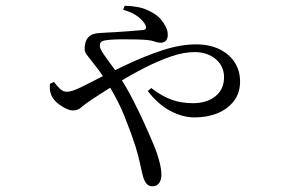

<svg xmlns="http://www.w3.org/2000/svg" viewBox="-20 -591 1040 679"><path d="M415.5 -556.5 421 -570.6Q470.7 -569.6 502.3 -555.1Q533.8 -540.6 548.1 -523.3Q559.7 -509.7 566.5 -496Q573.3 -482.3 573.3 -467.7Q573.3 -454 566.6 -446.9Q559.9 -439.9 548.1 -439.9Q538.2 -439.9 526.6 -444.1Q515.1 -448.3 500.7 -449.5Q486.8 -450.9 462.6 -451.5Q438.4 -452 412.2 -452Q386.1 -452 364.1 -449.9Q347.6 -448.5 340.3 -444.7Q333.1 -440.9 333.1 -428.5Q333.1 -419.5 344.7 -402Q356.4 -384.5 371.9 -364Q387.5 -343.5 399.5 -325Q427.1 -283 449.9 -238.5Q472.7 -194 491.4 -152.6Q510.1 -111.2 524.1 -77.7Q535.5 -50.9 543.1 -22Q550.8 6.9 550.8 27.1Q550.8 45.5 542.5 56.7Q534.2 67.9 518.8 67.9Q507.4 67.9 499.9 60.3Q492.3 52.7 486.6 36Q482.6 21.9 476.4 -7.5Q470.2 -36.9 459.3 -72.9Q445.2 -117.2 421.3 -177.3Q397.4 -237.4 359.9 -296.8Q342.8 -324.5 330.3 -341.5Q317.7 -358.4 306.5 -372.1Q295.3 -386.7 285.7 -399Q276.2 -411.2 280.7 -433Q283.6 -449.5 291.4 -458.1Q299.1 -466.7 309.3 -470.2Q319.5 -473.7 330.2 -474Q340.8 -474.3 349.7 -475.3Q392.4 -477.3 431.2 -480.3Q470 -483.3 485.5 -484.8Q501.5 -486.4 494.1 -502.8Q487.8 -516.1 468.8 -531.4Q449.8 -546.7 415.5 -556.5ZM170.8 -301.3Q180.2 -288.5 191.5 -277.5Q202.8 -266.6 215.8 -266.6Q228.6 -266.6 246.2 -273.6Q263.7 -280.7 282.9 -290.7Q354.5 -327.8 423.2 -360.3Q491.9 -392.8 555.3 -413.5Q618.6 -434.1 672.9 -434.1Q720.5 -434.1 755.7 -417.1Q791 -400 810 -370.4Q829 -340.7 829 -302.9Q829 -262.5 807.5 -234.2Q785.9 -205.8 749.9 -190.8Q713.8 -175.8 668.3 -175.8Q625.5 -175.8 582.2 -198.8Q538.8 -221.7 502.7 -269.1L514.9 -279.6Q552 -251.2 586 -238.7Q620.1 -226.1 662.4 -226.1Q711.2 -226.1 741.7 -250.5Q772.3 -274.9 772.3 -317.8Q772.3 -357.5 742.6 -382.2Q712.8 -406.8 668.7 -406.8Q630 -406.8 585.2 -391.5Q540.3 -376.1 492.4 -351.7Q444.4 -327.3 397 -298Q349.5 -268.6 305.5 -239.6Q279.6 -222.4 267.3 -211.4Q255 -200.4 238.2 -200.4Q222.1 -200.4 199.6 -214.5Q177.1 -228.6 166.7 -244.6Q160.4 -254.3 157.8 -265.7Q155.2 -277.1 156.5 -294.3Z"/></svg>

Font: Early Summer Mincho VF
Style: Regular
Weight: 250
Designer: GuiWonder
Version: Version 1.002